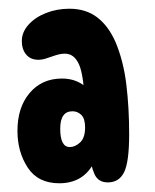

<svg xmlns="http://www.w3.org/2000/svg" viewBox="-20 -808 356 440"><path d="M227 -390Q205 -390 196.5 -409Q188 -428 183 -464L205 -459Q183 -388 116 -388Q67 -388 43.5 -424Q20 -460 20 -508Q20 -562 48 -595Q76 -628 122 -628Q148 -628 167.5 -615.5Q187 -603 200 -581L174 -571Q172 -636 161 -660.5Q150 -685 129 -685Q119 -685 108 -681.5Q97 -678 87 -674.5Q77 -671 68 -671Q50 -671 40 -683Q30 -695 30 -714Q30 -734 45 -751Q60 -768 85 -778Q110 -788 139 -788Q177 -788 203 -768Q229 -748 245 -711Q263 -668 269.5 -614.5Q276 -561 276 -501Q276 -437 264.5 -413.5Q253 -390 227 -390ZM140 -471Q152 -471 163.5 -481.5Q175 -492 175 -516Q175 -536 166.5 -544.5Q158 -553 146 -553Q132 -553 125 -543Q118 -533 118 -513Q118 -471 140 -471Z"/></svg>

Font: DynaPuff Condensed
Style: Regular
Weight: 400
Width: 3
Designer: Toshi Omagari, Jennifer Daniel
Foundry: Google Fonts
Version: Version 2.000